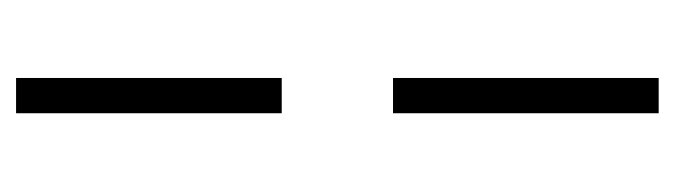

<svg xmlns="http://www.w3.org/2000/svg" viewBox="-328 -432 860 245"><g transform="rotate(90 102.5 -310.0)"><path d="M80 -381V-720H125V-381ZM80 100V-239H125V100Z"/></g></svg>

Font: DM Sans 10pt ExtraLight
Style: Regular
Weight: 250
Version: Version 4.004;gftools[0.9.30]